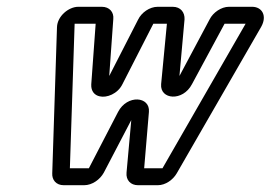

<svg xmlns="http://www.w3.org/2000/svg" viewBox="-20 -521 798 566"><path d="M405 -25 419 -191C423 -237 355 -243 328 -191L242 -25H186L200 -451H262L249 -272C248 -252 259 -240 274 -237C294 -232 327 -244 341 -273L432 -451H472L455 -273C451 -227 519 -221 546 -273L642 -451H704L459 -25ZM387 25H445C468 25 490 9 501 -10L750 -442C768 -474 753 -501 723 -501H655C632 -501 608 -484 598 -464L509 -297L524 -464C525 -484 513 -501 489 -501H445C421 -501 397 -484 387 -463L302 -297L314 -465C316 -485 303 -501 280 -501H211C182 -501 149 -473 148 -441L134 -10C133 9 145 25 168 25H228C252 25 275 8 286 -12L367 -167L353 -12C351 10 365 25 387 25Z"/></svg>

Font: DIN Rundschrift
Style: MittelKontKu
Weight: 400
Version: Version 1.027